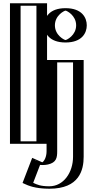

<svg xmlns="http://www.w3.org/2000/svg" viewBox="-20 -880 592 1175"><path d="M66 0V-860H243V0ZM290 -513H467V79C467 170 423 275 282 275C198 275 166 254 141 243L196 100C196 100 219 115 241 115C271 115 290 93 290 45ZM381 -830C439 -830 486 -783 486 -725C486 -667 439 -620 381 -620C323 -620 276 -667 276 -725C276 -783 323 -830 381 -830ZM81 -15V-845H228V-15ZM305 -498H452V79C452 165.7 412.3 260 282 260C213.3 260 182.5 245.9 160 235.3L203.9 121.1C214 125.6 226.5 130 241 130C281.8 130 305 96.7 305 45ZM381 -815C430.7 -815 471 -774.7 471 -725C471 -675.3 430.7 -635 381 -635C331.3 -635 291 -675.3 291 -725C291 -774.7 331.3 -815 381 -815ZM81 -15H228V-845H81ZM305 -498V45C305 96.7 281.8 130 241 130C226.5 130 214 125.6 203.9 121.1L160 235.3C182.5 245.9 213.3 260 282 260C412.3 260 452 165.7 452 79V-498ZM381 -815C331.3 -815 291 -774.7 291 -725C291 -675.3 331.3 -635 381 -635C430.7 -635 471 -675.3 471 -725C471 -774.7 430.7 -815 381 -815ZM66 0H243V-860H66ZM290 -513V45C290 92.8 270.6 115 241 115C229.6 115 219.3 111.5 210 107.4L195.6 101L141 242.9L153.6 248.9C176.8 259.8 211.3 275 282 275C422.9 275 467 169.9 467 79V-513ZM381 -830C323 -830 276 -783 276 -725C276 -667 323 -620 381 -620C439 -620 486 -667 486 -725C486 -783 439 -830 381 -830ZM106 -15V-845H203V-15ZM330 -498H427V79C427 175.9 368.9 260 282 260C227.5 260 206.2 249.6 183.1 238.7L225.2 129.2C231.3 129.8 235.2 130 241 130C252.3 130 263.8 128.7 273.3 126.6C325.4 114.8 330 85.1 330 45ZM381 -815C387.6 -815 446 -786.5 446 -725C446 -663.5 387.6 -635 381 -635C374.4 -635 316 -663.5 316 -725C316 -786.5 374.4 -815 381 -815ZM41 0H268V-860H41ZM265 -513V45C265 79.7 251.6 105.1 239.1 113.3C237.1 112.6 236.1 112.1 234.4 111.4L177 86.1L118 239.6L128.7 244.6C151.9 255.6 195.7 275 282 275C466.1 275 492 159.8 492 79V-513ZM381 -830C279.9 -830 251 -771.3 251 -725C251 -678.7 279.9 -620 381 -620C482.1 -620 511 -678.7 511 -725C511 -771.3 482.1 -830 381 -830Z"/></svg>

Font: Hussar Outliner
Style: Regular
Weight: 700
Foundry: Cannot Into Space Fonts
Version: Version 0.92